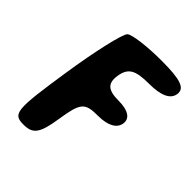

<svg xmlns="http://www.w3.org/2000/svg" viewBox="-197 -880 951 951"><g transform="rotate(45 278.5 -404.0)"><path d="M172 -731C155 -716 118 -556 91 -377C45 -77 48 -50 124 -50C191 -50 211 -79 229 -196C249 -325 263 -342 355 -342C422 -342 464 -364 470 -404C476 -444 441 -467 374 -467C299 -467 274 -490 283 -550C293 -614 325 -633 421 -633C504 -633 550 -654 556 -696C563 -742 517 -758 384 -758C284 -758 189 -746 172 -731Z"/></g></svg>

Font: Hussar Skorodowane
Style: Ky
Weight: 700
Foundry: Cannot Into Space Fonts
Version: Version 0.892